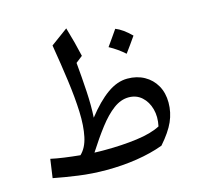

<svg xmlns="http://www.w3.org/2000/svg" viewBox="-110 -870 1026 997"><g transform="rotate(-15 403.0 -371.5)"><path d="M568.8 -420.4Q620.1 -420.4 659.7 -398.4Q699.2 -376.5 721.7 -336.9Q744.1 -297.4 744.1 -245.1Q744.1 -192.4 722.7 -144Q701.2 -95.7 650.4 -38.1Q585.9 -14.2 507.6 -2Q429.2 10.3 343.3 10.3Q265.6 10.3 193.1 0.2Q120.6 -9.8 61 -21.5L75.2 -121.6Q106.4 -114.7 146.7 -109.1Q187 -103.5 231.4 -99.1Q263.7 -129.4 275.6 -185.5Q287.6 -241.7 284.7 -318.6Q281.7 -395.5 269 -489Q256.3 -582.5 238.8 -687L330.6 -754.4Q356 -668.9 372.1 -595.7L335.9 -567.4Q343.3 -488.8 347.9 -410.6Q352.5 -332.5 348.6 -269.5Q406.7 -343.8 460.7 -382.1Q514.6 -420.4 568.8 -420.4ZM550.3 -324.7Q508.3 -324.7 468.5 -295.2Q428.7 -265.6 388.7 -213.4Q348.6 -161.1 305.2 -93.3Q319.3 -92.8 333.7 -92.5Q348.1 -92.3 361.8 -92.3Q453.1 -92.3 533.4 -102.8Q613.8 -113.3 661.6 -138.7Q672.4 -188.5 660.9 -230.7Q649.4 -272.9 620.6 -298.8Q591.8 -324.7 550.3 -324.7ZM575.7 -686.5Q613.8 -671.9 658.2 -627.9Q644 -607.4 629.6 -587.2Q615.2 -566.9 599.6 -545.9Q562.5 -579.1 517.6 -603.5Q532.7 -625 546.9 -645Q561 -665 575.7 -686.5Z"/></g></svg>

Font: Pinar-DS1-FD Medium
Style: Regular
Weight: 500
Designer: Amin Abedi
Version: Version 3.000